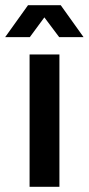

<svg xmlns="http://www.w3.org/2000/svg" viewBox="-45 -720 342 740"><path d="M69 0V-510H184V0ZM-25 -577 63 -700H189L277 -577H183L126 -653L70 -577Z"/></svg>

Font: MuseoModerno SemiBold Medium
Style: Regular
Weight: 500
Version: Version 1.001